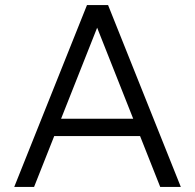

<svg xmlns="http://www.w3.org/2000/svg" viewBox="-20 -735 767 755"><path d="M555 -200H166V-268H555ZM691 0H610L345 -669H379L114 0H36L322 -715H405Z"/></svg>

Font: Wix Madefor Display
Style: Regular
Weight: 400
Designer: Dalton Maag Ltd
Foundry: Dalton Maag Ltd
Version: Version 3.100